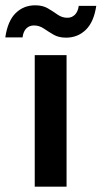

<svg xmlns="http://www.w3.org/2000/svg" viewBox="-65 -704 383 724"><path d="M66 0V-496H186V0ZM184 -562Q156 -562 136.5 -573.5Q117 -585 100 -596.5Q83 -608 63 -608Q46 -608 34.5 -597Q23 -586 20 -563H-45Q-36 -625 -6 -654.5Q24 -684 68 -684Q96 -684 115.5 -672.5Q135 -661 152 -649Q169 -637 189 -637Q206 -637 217.5 -648.5Q229 -660 232 -682H298Q289 -621 258.5 -591.5Q228 -562 184 -562Z"/></svg>

Font: DM Sans 24pt SemiBold
Style: Regular
Weight: 600
Designer: Colophon Foundry, Jonny Pinhorn
Foundry: Colophon Foundry
Version: Version 4.004;gftools[0.9.30]